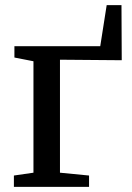

<svg xmlns="http://www.w3.org/2000/svg" viewBox="-20 -726 514 746"><path d="M34 0V-44L110 -55V-488L36 -502.5V-546.5H369.5L394.5 -706H452L453 -492L213 -494V-55L326 -44V0Z"/></svg>

Font: Merriweather Text
Style: Regular
Weight: 400
Designer: Eben Sorkin
Foundry: Eben Sorkin
Version: Version 2.100; ttfautohint (v1.7.19-72a1) -l 8 -r 50 -G 200 